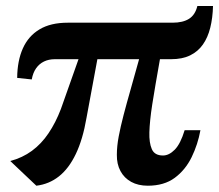

<svg xmlns="http://www.w3.org/2000/svg" viewBox="-20 -596 714 626"><path d="M98.5 9.5 13.5 -71Q53 -81.5 84 -104.2Q115 -127 138.2 -161.5Q161.5 -196 178.5 -240.5L236 -403H159Q139 -403 123.5 -395.5Q108 -388 97.8 -373.5Q87.5 -359 83.5 -337L36 -342Q36.5 -398 54.5 -438.2Q72.5 -478.5 108.8 -500.2Q145 -522 201 -522H542.5Q576.5 -522 596.5 -534.8Q616.5 -547.5 623.5 -576.5H674.5Q673.5 -537.5 665.5 -505.5Q657.5 -473.5 641.5 -450.8Q625.5 -428 600 -415.5Q574.5 -403 538 -403H501.5Q493.5 -357.5 487.2 -321.2Q481 -285 476.5 -256.2Q472 -227.5 469.8 -205Q467.5 -182.5 467 -164.5Q466 -130.5 475 -109.8Q484 -89 511.5 -89Q531 -89 549.8 -108Q568.5 -127 582 -171.5H633.5Q625 -125 604.8 -83.5Q584.5 -42 549.8 -16.2Q515 9.5 462 9.5Q430.5 9.5 407.8 -3Q385 -15.5 372.8 -38.2Q360.5 -61 361 -91.5Q361 -119 367 -151Q373 -183 383 -221.2Q393 -259.5 406 -304.8Q419 -350 433.5 -403H297.5L262 -211.5Q250 -141.5 227.2 -94Q204.5 -46.5 172.2 -21Q140 4.5 98.5 9.5Z"/></svg>

Font: Merriweather 96pt
Style: Bold Italic
Weight: 700
Italic angle: -7.8°
Version: Version 2.101